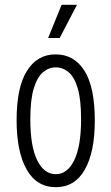

<svg xmlns="http://www.w3.org/2000/svg" viewBox="-20 -766 463 798"><path d="M212 12Q132 12 90.5 -62Q49 -136 49 -266Q49 -403 92 -471.5Q135 -540 211 -540Q288 -540 331 -472Q374 -404 374 -265Q374 -134 332.5 -61Q291 12 212 12ZM212 -42Q260 -42 288.5 -100Q317 -158 317 -271Q317 -352 303 -399Q289 -446 265 -466Q241 -486 212 -486Q183 -486 159 -466Q135 -446 120.5 -399Q106 -352 106 -270Q106 -158 134.5 -100Q163 -42 212 -42ZM228 -608H180L236 -746H300Z"/></svg>

Font: Bricolage Grotesque 12pt Condensed ExtraLight
Style: Regular
Weight: 200
Width: 3
Designer: Mathieu Triay
Foundry: Atelier Triay
Version: Version 1.001; ttfautohint (v1.8.4.7-5d5b);gftools[0.9.33.de